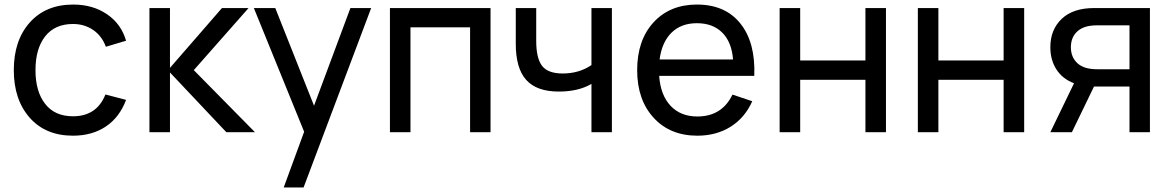

<svg xmlns="http://www.w3.org/2000/svg" viewBox="-20 -575 5091 835"><path d="M297.4 15.1Q178.2 15.1 109.1 -63.2Q40 -141.6 40 -270Q40 -399.4 109.6 -477.3Q179.2 -555.2 298.3 -555.2Q383.8 -555.2 445.6 -512.9Q507.3 -470.7 528.3 -397.9L440.4 -371.6Q423.3 -418.5 385.3 -444.6Q347.2 -470.7 297.4 -470.7Q218.8 -470.7 176.5 -417Q134.3 -363.3 134.3 -270Q134.3 -177.2 176.3 -123.3Q218.3 -69.3 297.4 -69.3Q400.9 -69.3 438.5 -164.1L528.3 -140.6Q500 -64.9 440.4 -24.9Q380.9 15.1 297.4 15.1Z M629.9 0V-540H719.2V-279.8L945.3 -540H1061L822.8 -270L1088.9 0H964.4L719.2 -259.8V0Z M1300.3 240.2H1213.9L1302.7 -2L1084 -540H1177.2L1345.7 -115.2L1503.9 -540H1594.2Z M1765.1 0H1675.8V-540H2113.3V0H2024.4V-456.1H1765.1Z M2641.1 0H2552.2V-210Q2495.1 -176.8 2410.2 -176.8Q2314 -176.8 2268.6 -227.3Q2223.1 -277.8 2223.1 -384.3V-540H2312V-397Q2312 -321.8 2337.4 -288.6Q2362.8 -255.4 2427.2 -255.4Q2498.5 -255.4 2552.2 -292V-540H2641.1Z M3012.7 -68.4Q3119.6 -68.4 3165.5 -163.6L3251.5 -134.8Q3219.7 -63 3157.5 -23.9Q3095.2 15.1 3012.7 15.1Q2894 15.1 2822.5 -63Q2751 -141.1 2751 -270Q2751 -399.9 2822 -477.5Q2893.1 -555.2 3010.7 -555.2Q3134.3 -555.2 3200.2 -472.4Q3266.1 -389.6 3260.3 -245.1H2846.7Q2852.5 -161.6 2896.2 -115Q2939.9 -68.4 3012.7 -68.4ZM2848.6 -316.4H3168Q3162.1 -392.1 3121.1 -433.1Q3080.1 -474.1 3010.7 -474.1Q2942.4 -474.1 2900.4 -432.9Q2858.4 -391.6 2848.6 -316.4Z M3460 0H3370.6V-540H3460V-312H3743.7V-540H3833V0H3743.7V-228H3460Z M4061 0H3971.7V-540H4061V-312H4344.7V-540H4434.1V0H4344.7V-228H4061Z M4641.6 0H4547.9L4650.9 -212.9Q4600.6 -231.9 4574.2 -273.2Q4547.9 -314.5 4547.9 -369.6Q4547.9 -445.8 4597.2 -492.9Q4646.5 -540 4738.8 -540H4981V0H4892.1V-198.7H4737.8ZM4892.1 -464.8H4750.5Q4694.3 -464.8 4665.8 -439Q4637.2 -413.1 4637.2 -369.6Q4637.2 -326.2 4665.8 -300Q4694.3 -273.9 4750.5 -273.9H4892.1Z"/></svg>

Font: Vela Sans Med
Style: Regular
Weight: 500
Designer: Principal design: Mikhail Sharanda - project Manrope.
Design modification: Ravid Balaliev
Foundry: Mikhail Sharanda
Version: Version 1.001